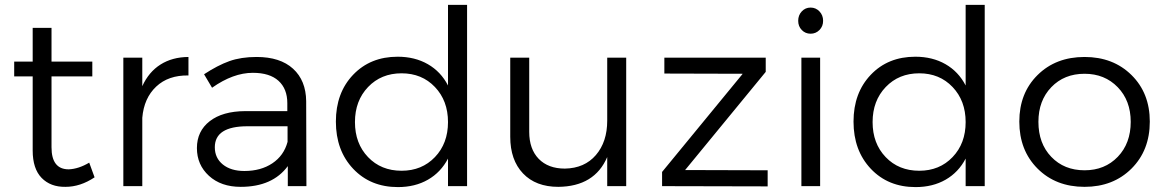

<svg xmlns="http://www.w3.org/2000/svg" viewBox="-20 -762 4769 786"><path d="M345.2 -96.2 367.2 -36.1Q309.1 2.9 248 2.9Q187 3.9 150.4 -33.7Q113.8 -71.3 113.8 -146V-449.2H38.1V-509.8H113.8V-647.9H190.9V-509.8H357.9V-449.2H190.9V-159.2Q190.9 -68.8 261.2 -68.8Q301.8 -70.3 345.2 -96.2Z M562.5 -409.2Q588.9 -467.3 637 -497.8Q685.1 -528.3 751.5 -528.8V-453.1Q669.4 -454.6 619.4 -407.5Q569.3 -360.4 562.5 -279.8V0H484.9V-525.9H562.5Z M1234.4 0H1158.2V-82Q1095.7 2.9 965.3 2.9Q884.8 2.9 835.4 -42.2Q786.1 -87.4 786.1 -155.8Q786.1 -225.1 838.6 -265.9Q891.1 -306.6 983.4 -307.1H1156.2V-339.8Q1156.2 -398.4 1120.1 -431.2Q1084 -463.9 1015.1 -463.9Q934.6 -463.9 848.1 -402.8L815.4 -458Q871.1 -494.6 918.9 -511.7Q966.8 -528.8 1030.3 -528.8Q1127 -528.8 1179.7 -480.7Q1232.4 -432.6 1233.4 -348.1ZM980.5 -62Q1047.9 -62 1095 -93.5Q1142.1 -125 1157.2 -181.2V-245.1H993.2Q859.4 -245.1 859.4 -159.2Q859.4 -115.2 892.3 -88.6Q925.3 -62 980.5 -62Z M1814 -742.2H1892.1V0H1814V-112.8Q1784.7 -56.6 1731.9 -26.4Q1679.2 3.9 1608.9 3.9Q1496.6 3.9 1425.8 -71Q1355 -146 1355 -264.2Q1355 -381.8 1425.5 -455.8Q1496.1 -529.8 1607.9 -529.8Q1678.2 -529.8 1731.4 -499.3Q1784.7 -468.8 1814 -412.1ZM1624 -63Q1707 -63 1760.5 -118.9Q1814 -174.8 1814 -262.2Q1814 -349.6 1760.5 -405.8Q1707 -461.9 1624 -461.9Q1540.5 -461.9 1486.8 -405.8Q1433.1 -349.6 1433.1 -262.2Q1433.1 -174.8 1486.6 -118.9Q1540 -63 1624 -63Z M2465.8 -525.9H2543.5V0H2465.8V-119.1Q2414.1 1.5 2265.6 2.9Q2173.3 2.9 2121.1 -52Q2068.8 -106.9 2068.8 -202.1V-525.9H2146.5V-222.2Q2146.5 -151.9 2185.3 -111.8Q2224.1 -71.8 2292.5 -71.8Q2373 -73.2 2419.4 -127.2Q2465.8 -181.2 2465.8 -268.1Z M2699.7 -525.9H3114.7V-467.8L2784.7 -65.9L3122.6 -64.9V1L2690.4 0V-58.1L3020.5 -460L2699.7 -460.9Z M3349.6 -676.8Q3349.6 -654.3 3334.7 -639.2Q3319.8 -624 3298.3 -624Q3276.9 -624 3262.2 -639.2Q3247.6 -654.3 3247.6 -676.8Q3247.6 -699.7 3262.2 -715.3Q3276.9 -731 3298.3 -731Q3319.8 -731 3334.7 -715.3Q3349.6 -699.7 3349.6 -676.8ZM3260.7 -525.9H3337.4V0H3260.7Z M3933.1 -742.2H4011.2V0H3933.1V-112.8Q3903.8 -56.6 3851.1 -26.4Q3798.3 3.9 3728 3.9Q3615.7 3.9 3544.9 -71Q3474.1 -146 3474.1 -264.2Q3474.1 -381.8 3544.7 -455.8Q3615.2 -529.8 3727.1 -529.8Q3797.4 -529.8 3850.6 -499.3Q3903.8 -468.8 3933.1 -412.1ZM3743.2 -63Q3826.2 -63 3879.6 -118.9Q3933.1 -174.8 3933.1 -262.2Q3933.1 -349.6 3879.6 -405.8Q3826.2 -461.9 3743.2 -461.9Q3659.7 -461.9 3606 -405.8Q3552.2 -349.6 3552.2 -262.2Q3552.2 -174.8 3605.7 -118.9Q3659.2 -63 3743.2 -63Z M4419.9 -528.8Q4537.1 -528.8 4612.1 -454.8Q4687 -380.9 4687 -264.2Q4687 -146.5 4612.1 -71.8Q4537.1 2.9 4419.9 2.9Q4302.2 2.9 4227.5 -71.8Q4152.8 -146.5 4152.8 -264.2Q4152.8 -380.9 4227.5 -454.8Q4302.2 -528.8 4419.9 -528.8ZM4419.9 -460Q4336.4 -460 4283.7 -405Q4231 -350.1 4231 -263.2Q4231 -174.8 4283.7 -119.9Q4336.4 -64.9 4419.9 -64.9Q4502.9 -64.9 4555.9 -120.1Q4608.9 -175.3 4608.9 -263.2Q4608.9 -350.1 4555.7 -405Q4502.4 -460 4419.9 -460Z"/></svg>

Font: Montserrat-Arabic Light
Style: Regular
Weight: 300
Designer: Mohamed Gaber
Foundry: Kief Type Foundry
Version: Version 5.008;PS 005.008;hotconv 1.0.88;makeotf.lib2.5.64775